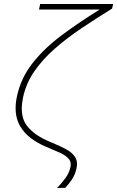

<svg xmlns="http://www.w3.org/2000/svg" viewBox="-20 -752 588 965"><path d="M266.5 193Q288 171 307.5 145Q327 119 333.5 90Q335.5 82 335.5 75Q335.5 57.5 325 46Q310.5 29 281.5 15.8Q252.5 2.5 213.5 -13.5Q122 -51.5 84 -113.5Q58.5 -154 58.5 -208.5Q58.5 -237 65.5 -269Q85 -359.5 143 -433.8Q201 -508 288.2 -573.5Q375.5 -639 481 -704H176L182 -732H548.5L543.5 -709Q462.5 -659 388.5 -609.2Q314.5 -559.5 254 -506.2Q193.5 -453 152.2 -393Q111 -333 96 -263Q89.5 -232 89.5 -206Q89.5 -155.5 113.5 -122.5Q149.5 -72.5 235 -37.5Q279.5 -19.5 311.2 -2.5Q343 14.5 357.5 37.5Q367 52.5 367 72.5Q367 83.5 364 96Q357.5 126 341.2 150.2Q325 174.5 308 192Z"/></svg>

Font: Heraclito Thin
Style: Italic
Weight: 100
Italic angle: -12°
Designer: Kostas Bartsokas (font) & Cristiano Sobral (main changes)
Foundry: Kostas Bartsokas (font) & Cristiano Sobral (main changes)
Version: Version 1.00;July 8, 2020;FontCreator 13.0.0.2655 64-bit